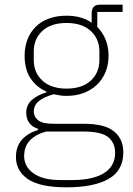

<svg xmlns="http://www.w3.org/2000/svg" viewBox="-20 -587 568 819"><path d="M506 63Q506 140 443.5 176Q381 212 264 212Q150 212 99 177Q48 142 48 83Q48 38 73 9.5Q98 -19 143 -33V-37Q92 -54 92 -106Q92 -141 117.5 -162Q143 -183 178 -193V-196Q134 -216 109.5 -254Q85 -292 85 -349Q85 -388 97.5 -419.5Q110 -451 133 -473.5Q156 -496 189 -508Q222 -520 263 -520Q329 -520 371 -490V-530Q371 -567 406 -567H503V-536H395V-472Q418 -449 430.5 -418Q443 -387 443 -349Q443 -311 430 -279.5Q417 -248 393.5 -225.5Q370 -203 337 -190.5Q304 -178 264 -178Q249 -178 236 -180Q223 -182 209 -185Q168 -174 146 -156Q124 -138 124 -111Q124 -90 142 -74.5Q160 -59 209 -59H338Q427 -59 466.5 -26.5Q506 6 506 63ZM471 65Q471 22 441.5 -2Q412 -26 336 -26H177Q135 -15 109 10.5Q83 36 83 79Q83 124 123 152.5Q163 181 236 181H291Q331 181 364 174Q397 167 421 153Q445 139 458 117Q471 95 471 65ZM264 -209Q330 -209 367 -243Q404 -277 404 -331V-367Q404 -421 367 -455Q330 -489 264 -489Q197 -489 160.5 -455Q124 -421 124 -367V-331Q124 -277 161 -243Q198 -209 264 -209Z"/></svg>

Font: IBM Plex Sans Thai Looped ExtraLight
Style: Regular
Weight: 200
Designer: Mike Abbink, Paul van der Laan, Pieter van Rosmalen, Ben Mitchell, Mark Frömberg
Foundry: Bold Monday
Version: Version 1.0